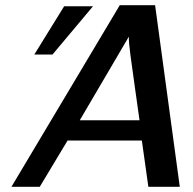

<svg xmlns="http://www.w3.org/2000/svg" viewBox="-20 -719 744 739"><path d="M112 -509 227 -695H338L182 -509ZM24 0 441 -699H577L672 0H551L526 -178H240L133 0ZM287 -256H517Q512 -293 500.5 -373.5Q489 -454 482 -507Q475 -560 476 -578Z"/></svg>

Font: Coval
Style: Medium Italic
Weight: 500
Foundry: Context Ltd
Version: Version 001.000